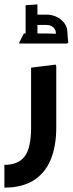

<svg xmlns="http://www.w3.org/2000/svg" viewBox="-20 -657 332 877"><path d="M0 200V96Q64 96 93 57Q122 18 122 -75V-348L234 -362L237 -354V-75Q237 12 211 73.5Q185 135 132.5 167.5Q80 200 0 200ZM235 -507Q235 -522 223 -532.5Q211 -543 193 -543H137V-590H193Q231 -590 259.5 -566.5Q288 -543 288 -507ZM69 -458 67 -461 89 -504H129V-458ZM129 -458V-504H200Q214 -504 228 -503Q242 -502 242 -502V-458ZM240 -458Q239 -471 237 -484Q235 -497 235 -507H288Q288 -497 289.5 -484.5Q291 -472 292 -463L286 -458ZM97 -458V-633L151 -637V-458Z"/></svg>

Font: Fustat
Style: Bold
Weight: 700
Designer: Mohamed Gaber, Khaled Hosny, Laura Garcia Mut
Foundry: Kief Type Foundry, Alif Type Foundry, Hard Type Foundry
Version: Version 1.007